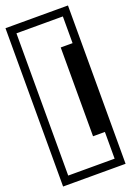

<svg xmlns="http://www.w3.org/2000/svg" viewBox="-171 -742 613 898"><g transform="rotate(-20 135.5 -293.0)"><path d="M-20 -258Q-20 -275 -20 -308Q-20 -341 -20 -383.5Q-20 -426 -20 -471.5Q-20 -517 -20 -559.5Q-20 -602 -20 -635.8Q-20 -669.5 -20 -687Q-20 -687 -20 -687Q-20 -687 -20 -687Q-20 -687 -20 -687Q-20 -687 -20 -687Q-20 -687 -3.8 -687Q12.5 -687 36.5 -687Q60.5 -687 85 -687Q109.5 -687 126.8 -687Q144 -687 146 -687Q146 -687 146 -687Q146 -687 146 -687Q146 -687 146 -687Q146 -687 146 -677Q146 -667 146 -657Q146 -647 146 -647Q146 -647 127 -647Q108 -647 83 -647Q58 -647 39 -647Q20 -647 20 -647Q20 -647 20 -647Q20 -647 20 -647Q20 -550 20 -483Q20 -416 20 -373.2Q20 -330.5 20 -306.8Q20 -283 20 -272.8Q20 -262.5 20 -260.2Q20 -258 20 -258Q20 -258 20 -258Q20 -258 20 -258Q20 -258 20 -258Q20 -258 20 -258ZM291 -258H251Q251 -270 251 -297.8Q251 -325.5 251 -359.5Q251 -393.5 251 -425.2Q251 -457 251 -477.5Q251 -498 251 -498Q251 -498 251 -498Q251 -498 251 -498Q251 -498 251 -498Q251 -498 251 -499Q251 -500 251 -504.5Q251 -509 251 -518.2Q251 -527.5 251 -543.8Q251 -560 251 -585.5Q251 -611 251 -647Q251 -647 251 -647Q251 -647 251 -647Q251 -647 233.5 -647Q216 -647 193 -647Q170 -647 152.5 -647Q135 -647 135 -647Q135 -647 135 -657Q135 -667 135 -677Q135 -687 135 -687Q135 -687 135 -687Q135 -687 135 -687Q135 -687 135 -687Q136.5 -687 152.8 -687Q169 -687 192 -687Q215 -687 237.8 -687Q260.5 -687 275.8 -687Q291 -687 291 -687Q291 -687 291 -687Q291 -687 291 -687Q291 -687 291 -687Q291 -687 291 -687Q291 -687 291 -660.5Q291 -634 291 -591.2Q291 -548.5 291 -498Q291 -447.5 291 -399Q291 -350.5 291 -312.8Q291 -275 291 -258ZM192 -514Q192 -514 205 -514Q218 -514 235 -514Q252 -514 265 -514Q278 -514 278 -514L277 -258H192Q192 -258 192 -277.2Q192 -296.5 192 -331Q192 -365.5 192 -412.2Q192 -459 192 -514Q192 -514 192 -514Q192 -514 192 -514ZM291 -328Q291 -311 291 -273.2Q291 -235.5 291 -187Q291 -138.5 291 -88Q291 -37.5 291 5.2Q291 48 291 74.5Q291 101 291 101Q291 101 291 101Q291 101 291 101Q291 101 291 101Q291 101 291 101Q291 101 275.8 101Q260.5 101 237.8 101Q215 101 192 101Q169 101 152.8 101Q136.5 101 135 101Q135 101 135 101Q135 101 135 101Q135 101 135 101Q135 101 135 91Q135 81 135 71Q135 61 135 61Q135 61 152.5 61Q170 61 193 61Q216 61 233.5 61Q251 61 251 61Q251 61 251 61Q251 61 251 61Q251 24.5 251 -0.8Q251 -26 251 -42.2Q251 -58.5 251 -67.8Q251 -77 251 -81.5Q251 -86 251 -87Q251 -88 251 -88Q251 -88 251 -88Q251 -88 251 -88Q251 -88 251 -88Q251 -88 251 -108.5Q251 -129 251 -160.8Q251 -192.5 251 -226.5Q251 -260.5 251 -288.2Q251 -316 251 -328ZM192 -72Q192 -72 192 -72Q192 -72 192 -72Q192 -127 192 -173.8Q192 -220.5 192 -255Q192 -289.5 192 -308.8Q192 -328 192 -328H277L278 -72Q278 -72 265 -72Q252 -72 235 -72Q218 -72 205 -72Q192 -72 192 -72ZM-20 -328H20Q20 -328 20 -328Q20 -328 20 -328Q20 -328 20 -328Q20 -328 20 -328Q20 -328 20 -325.8Q20 -323.5 20 -313.2Q20 -303 20 -279.2Q20 -255.5 20 -212.8Q20 -170 20 -103.2Q20 -36.5 20 61Q20 61 20 61Q20 61 20 61Q20 61 39 61Q58 61 83 61Q108 61 127 61Q146 61 146 61Q146 61 146 71Q146 81 146 91Q146 101 146 101Q146 101 146 101Q146 101 146 101Q146 101 146 101Q144 101 126.8 101Q109.5 101 85 101Q60.5 101 36.5 101Q12.5 101 -3.8 101Q-20 101 -20 101Q-20 101 -20 101Q-20 101 -20 101Q-20 101 -20 101Q-20 101 -20 101Q-20 83 -20 49.5Q-20 16 -20 -26.5Q-20 -69 -20 -114.5Q-20 -160 -20 -202.5Q-20 -245 -20 -278Q-20 -311 -20 -328Z"/></g></svg>

Font: Honk
Style: Regular
Weight: 400
Designer: Noopur Datye & Yesha Goshar
Foundry: Ek Type
Version: Version 1.000